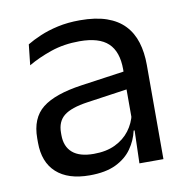

<svg xmlns="http://www.w3.org/2000/svg" viewBox="-64 -562 621 634"><g transform="rotate(-10 247.0 -245.0)"><path d="M355.5 0 359 -118.5 356 -131V-286.5L356.5 -315Q356.5 -374.5 326.2 -403Q296 -431.5 230.5 -431.5Q178 -431.5 134.2 -416.5Q90.5 -401.5 56.5 -381.5L64 -450.5Q83 -462 109.2 -473.2Q135.5 -484.5 169.2 -492Q203 -499.5 243.5 -499.5Q296 -499.5 332.8 -486.8Q369.5 -474 392.2 -450Q415 -426 425.5 -392Q436 -358 436 -316V0ZM187.5 10.5Q115 10.5 76.2 -24.8Q37.5 -60 37.5 -125.5V-140Q37.5 -207.5 79.2 -240.8Q121 -274 212 -287L366.5 -309L371 -250L222 -228.5Q166 -220.5 142 -201.2Q118 -182 118 -144.5V-136.5Q118 -98 141.8 -77.5Q165.5 -57 213 -57Q255 -57 285 -71.5Q315 -86 333.5 -110.5Q352 -135 358.5 -165L371 -110H355.5Q348.5 -78 329.2 -50.5Q310 -23 275.5 -6.2Q241 10.5 187.5 10.5Z"/></g></svg>

Font: Anek Gujarati Medium
Style: Regular
Weight: 400
Version: Version 1.003